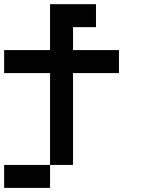

<svg xmlns="http://www.w3.org/2000/svg" viewBox="-20 -798 707 929"><path d="M222.2 111.1H0V0H222.2ZM222.2 -444.4H0V-555.6H222.2V-777.8H444.4V-666.7H333.3V-555.6H555.6V-444.4H333.3V0H222.2Z"/></svg>

Font: Pixeloid Mono
Style: Regular
Weight: 400
Monospace: yes
Designer: GGBotNet
Foundry: GGBotNet
Version: 0.5